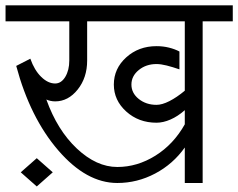

<svg xmlns="http://www.w3.org/2000/svg" viewBox="-33 -670 872 703"><path d="M101.6 12.7 43 -39.1 101.6 -90.8 160.2 -39.1ZM396.5 -58.6Q469.7 -58.6 536.1 -100.1Q602.5 -141.6 643.6 -214.8V-266.6Q618.2 -244.1 591.3 -232.4Q564.5 -220.7 540 -220.7Q474.6 -220.7 429.2 -261.7Q383.8 -302.7 383.8 -360.4Q383.8 -418.9 429.2 -460Q474.6 -501 540 -501Q564.5 -501 585.9 -495.6Q607.4 -490.2 624 -481.4V-416Q598.6 -424.8 577.1 -430.2Q555.7 -435.5 540 -435.5Q502 -435.5 475.1 -413.6Q448.2 -391.6 448.2 -360.4Q448.2 -329.1 475.1 -307.6Q502 -286.1 540 -286.1Q560.5 -286.1 587.4 -299.8Q614.3 -313.5 643.6 -337.9V-591.8H286.1V-448.2Q286.1 -385.7 251.5 -342.3Q216.8 -298.8 168.9 -298.8Q160.2 -298.8 151.4 -300.8Q142.6 -302.7 136.7 -305.7Q176.8 -193.4 248.5 -126Q320.3 -58.6 396.5 -58.6ZM-12.7 -591.8V-650.4H819.3V-591.8H709V0H643.6V-129.9Q600.6 -69.3 535.2 -34.7Q469.7 0 396.5 0Q283.2 0 180.2 -119.6Q77.1 -239.3 26.4 -428.7L78.1 -455.1Q92.8 -413.1 117.7 -388.7Q142.6 -364.3 168.9 -364.3Q191.4 -364.3 206.1 -388.7Q220.7 -413.1 220.7 -448.2V-591.8Z"/></svg>

Font: Lohit Marathi
Style: Regular
Weight: 400
Version: 2.94.2